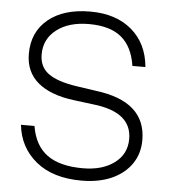

<svg xmlns="http://www.w3.org/2000/svg" viewBox="-50 -704 668 757"><g transform="rotate(5 284.5 -325.5)"><path d="M320.5 -295.5 245 -305Q150.5 -316.5 100.2 -358.5Q50 -400.5 50 -472.5Q50 -558.5 111 -608.8Q172 -659 277.5 -659Q379 -659 441.5 -606Q504 -553 512.5 -460H461Q449.5 -535.5 404.8 -572.5Q360 -609.5 276.5 -609.5Q197 -609.5 148.8 -572.5Q100.5 -535.5 100.5 -474.5Q100.5 -425 136.2 -398.8Q172 -372.5 249 -361L324 -350Q525.5 -325.5 525.5 -172Q525.5 -117.5 497.2 -77Q469 -36.5 418.5 -14.2Q368 8 300 8Q186.5 8 119.8 -46.8Q53 -101.5 43.5 -190.5H97Q109.5 -114 159.5 -77.5Q209.5 -41 301 -41Q378 -41 425.8 -76.5Q473.5 -112 473.5 -172Q473.5 -278.5 320.5 -295.5Z"/></g></svg>

Font: Overused Grotesk Light
Style: Regular
Weight: 300
Version: Version 0.004